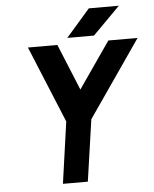

<svg xmlns="http://www.w3.org/2000/svg" viewBox="-58 -919 777 968"><g transform="rotate(-5 330.0 -435.0)"><path d="M307 -731H442L580 -870H428ZM105 -700 265 -312 221 0H347L392 -312L660 -700H512L350 -466L254 -700Z"/></g></svg>

Font: Unageo
Style: Bold-Italic
Weight: 700
Designer: Richard Sepsi
Foundry: Richard Sepsi
Version: Version 2.000